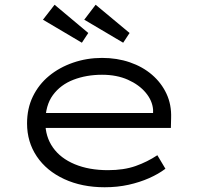

<svg xmlns="http://www.w3.org/2000/svg" viewBox="-20 -779 850 809"><path d="M421 10Q325 10 250.5 -24.5Q176 -59 135 -120Q94 -181 94 -259Q94 -322 118.5 -372.5Q143 -423 186.5 -459Q230 -495 288 -515Q346 -535 410 -535Q473 -535 527 -516.5Q581 -498 620.5 -464Q660 -430 681.5 -384Q703 -338 701 -282L700 -240H159L148 -303H643L625 -293V-317Q622 -355 594 -388.5Q566 -422 519 -443Q472 -464 410 -464Q344 -464 289.5 -443Q235 -422 203 -378.5Q171 -335 171 -264Q171 -203 203 -157.5Q235 -112 295 -87Q355 -62 435 -62Q502 -62 551.5 -79.5Q601 -97 643 -125L677 -68Q648 -46 608.5 -28.5Q569 -11 522 -0.5Q475 10 421 10ZM499 -599 335 -696 383 -759 526 -640ZM325 -599 161 -696 210 -759 352 -640Z"/></svg>

Font: Lexend Peta Light
Style: Regular
Weight: 300
Version: Version 1.007